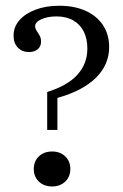

<svg xmlns="http://www.w3.org/2000/svg" viewBox="-20 -651 437 682"><path d="M147.6 -189.5V-324.2Q220.2 -346.8 255.2 -385.9Q290.3 -425 290.3 -478.2Q290.3 -512.9 277.8 -538.3Q265.3 -563.7 240.7 -578.2Q216.1 -592.7 180.6 -592.7Q149.2 -592.7 127 -582.7Q104.8 -572.6 104.8 -558.1Q104.8 -550 110.1 -541.9Q115.3 -533.9 120.6 -525Q125.8 -516.1 125.8 -503.2Q125.8 -486.3 114.1 -476.2Q102.4 -466.1 83.1 -466.1Q58.9 -466.1 43.5 -481.9Q28.2 -497.6 28.2 -524.2Q28.2 -555.6 49.2 -579.4Q70.2 -603.2 106.9 -616.9Q143.5 -630.6 190.3 -630.6Q244.4 -630.6 284.3 -612.5Q324.2 -594.4 346 -561.3Q367.7 -528.2 367.7 -483.9Q367.7 -421 320.6 -374.6Q273.4 -328.2 183.9 -303.2V-189.5ZM165.3 11.3Q136.3 11.3 118.1 -6Q100 -23.4 100 -50.8Q100 -78.2 118.1 -95.6Q136.3 -112.9 165.3 -112.9Q193.5 -112.9 211.7 -95.6Q229.8 -78.2 229.8 -50.8Q229.8 -23.4 211.7 -6Q193.5 11.3 165.3 11.3Z"/></svg>

Font: Playfair 9pt
Style: Regular
Weight: 400
Designer: Claus Eggers Sørensen
Foundry: Claus Eggers Sørensen
Version: Version 2.203